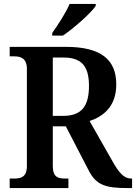

<svg xmlns="http://www.w3.org/2000/svg" viewBox="-20 -951 688 971"><path d="M244 -784V-771H298C355 -809 441 -886 464 -921V-931H332C313 -886 273 -825 244 -784ZM29 0H326V-48H310C274 -48 247 -55 247 -111V-312H313L428 -90C466 -15 514 0 623 0H648V-48H644C609 -48 584 -74 552 -130L433 -339C503 -362 568 -413 568 -524C568 -648 493 -714 313 -714H29V-666H51C83 -666 116 -658 116 -602V-111C116 -55 85 -48 51 -48H29ZM300 -365H247V-660H301C391 -660 430 -618 430 -517C430 -417 395 -365 300 -365Z"/></svg>

Font: Noto Serif Khmer SemiCondensed SemiBold
Style: Regular
Weight: 600
Width: 4
Designer: Danh Hong and the Monotype Design Team
Foundry: Monotype Imaging Inc.
Version: Version 2.004